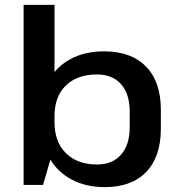

<svg xmlns="http://www.w3.org/2000/svg" viewBox="-20 -760 738 789"><path d="M410 9Q332 9 273 -23Q219 -52 187 -104L157 0H77V-740H204V-464Q231 -497 271 -518Q329 -549 408 -549Q519 -549 580 -486.5Q641 -424 641 -309V-231Q641 -116 581 -53.5Q521 9 410 9ZM379 -84Q442 -84 477.5 -124.5Q513 -165 513 -237V-301Q513 -374 477.5 -414Q442 -454 379 -454Q297 -454 250.5 -408.5Q204 -363 204 -283V-258Q204 -177 251 -130.5Q298 -84 379 -84Z"/></svg>

Font: Pathway Extreme 8pt Thin 12pt SemiBold
Style: Regular
Weight: 600
Version: Version 1.001;gftools[0.9.26]